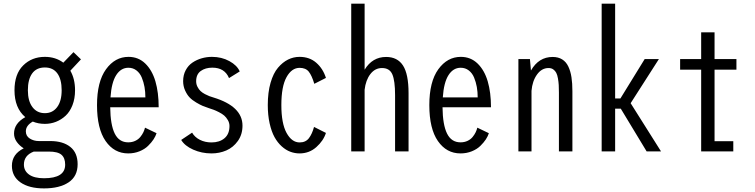

<svg xmlns="http://www.w3.org/2000/svg" viewBox="-20 -820 4090 1040"><path d="M252 -56Q321 -56 360.8 -24.2Q400.5 7.5 400.5 69.5Q400.5 135 351.5 167.8Q302.5 200.5 218.5 200.5Q137.5 200.5 91 168Q44.5 135.5 44.5 78Q44.5 15 108.5 -16.5Q86 -30.5 71 -51.2Q56 -72 56 -97Q56 -151.5 117 -185.5Q58.5 -235 58.5 -331Q58.5 -419 105.5 -465.5Q152.5 -512 223 -512Q281 -512 323 -480.5L378 -537.5L418.5 -498.5L361 -437Q386.5 -393 386.5 -331Q386.5 -286 372.5 -250.2Q358.5 -214.5 335.2 -193Q312 -171.5 283.2 -160.2Q254.5 -149 223 -149Q187.5 -149 157.5 -161.5Q120 -140 120 -108.5Q120 -83 141.5 -69.5Q163 -56 190 -56ZM223 -207Q265 -207 289.5 -239.8Q314 -272.5 314 -331Q314 -390 290.8 -422.2Q267.5 -454.5 223 -454.5Q177.5 -454.5 154.2 -422.2Q131 -390 131 -331Q131 -272.5 155.8 -239.8Q180.5 -207 223 -207ZM109.5 71.5Q109.5 105.5 137.5 125.5Q165.5 145.5 218.5 145.5Q333 145.5 333 72Q333 36 313.2 18.5Q293.5 1 244 1H163Q109.5 21.5 109.5 71.5Z M828 -98.5Q823 -82.5 811.8 -65.2Q800.5 -48 782.2 -30Q764 -12 735.8 -0.5Q707.5 11 674.5 11Q598.5 11 552 -56Q505.5 -123 505.5 -250.5Q505.5 -377.5 554.2 -444.8Q603 -512 676 -512Q729.5 -512 766.8 -476Q804 -440 821.8 -379.5Q839.5 -319 839.5 -239H577Q578 -144 601.5 -96.5Q625 -49 674.5 -49Q695.5 -49 712.5 -57Q729.5 -65 740 -78Q750.5 -91 756.5 -103.5Q762.5 -116 765.5 -128.5ZM675.5 -453Q635 -453 609.5 -413.2Q584 -373.5 578.5 -292.5H767.5Q767.5 -322 762.8 -348.8Q758 -375.5 748 -399.8Q738 -424 719.2 -438.5Q700.5 -453 675.5 -453Z M1125.5 11Q1072.5 11 1026.5 -9.5Q980.5 -30 961.5 -62L1020.5 -101.5Q1035 -76.5 1063 -62.5Q1091 -48.5 1125.5 -48.5Q1169 -48.5 1196 -71.2Q1223 -94 1223 -137.5Q1223 -154.5 1214.2 -169.5Q1205.5 -184.5 1194.5 -194Q1183.5 -203.5 1165.8 -212.5Q1148 -221.5 1137.8 -225.2Q1127.5 -229 1112 -234Q1092.5 -240.5 1078.5 -246.2Q1064.5 -252 1042.5 -265Q1020.5 -278 1006.8 -292.5Q993 -307 982.5 -330.2Q972 -353.5 972 -380.5Q972 -413.5 985.8 -439.5Q999.5 -465.5 1022.5 -481Q1045.5 -496.5 1072.5 -504.2Q1099.5 -512 1128 -512Q1180.5 -512 1222.5 -489Q1264.5 -466 1278.5 -433L1220.5 -397Q1197 -453.5 1130 -453.5Q1092.5 -453.5 1067.5 -435.5Q1042.5 -417.5 1042.5 -380Q1042.5 -363.5 1049.8 -349.5Q1057 -335.5 1066.2 -326.8Q1075.5 -318 1090.2 -310.2Q1105 -302.5 1114 -299.2Q1123 -296 1136 -292Q1293.5 -244 1293.5 -139.5Q1293.5 -91.5 1268.5 -56.5Q1243.5 -21.5 1206.2 -5.2Q1169 11 1125.5 11Z M1745.5 -100Q1732 -57.5 1693.5 -23.2Q1655 11 1602.5 11Q1577 11 1552.8 2Q1528.5 -7 1506 -27.2Q1483.5 -47.5 1467 -77.2Q1450.5 -107 1440.5 -151.8Q1430.5 -196.5 1430.5 -251Q1430.5 -319.5 1445.5 -371.5Q1460.5 -423.5 1485.8 -453.2Q1511 -483 1540.5 -497.5Q1570 -512 1602.5 -512Q1656.5 -512 1693 -480.2Q1729.5 -448.5 1745.5 -398L1682.5 -366Q1669 -411 1652.5 -431.8Q1636 -452.5 1603 -452.5Q1560 -452.5 1532 -402Q1504 -351.5 1504 -251Q1504 -151.5 1532.2 -100Q1560.5 -48.5 1603 -48.5Q1636 -48.5 1653.5 -71.8Q1671 -95 1681 -132.5Z M1882.5 0V-800H1955V-442.5Q1997 -511.5 2071.5 -511.5Q2133 -511.5 2163 -465Q2193 -418.5 2193 -315.5V0H2120V-304.5Q2120 -382.5 2105.2 -417Q2090.5 -451.5 2049 -451.5Q2011.5 -451.5 1986.2 -418.8Q1961 -386 1955 -334V0Z M2628 -98.5Q2623 -82.5 2611.8 -65.2Q2600.5 -48 2582.2 -30Q2564 -12 2535.8 -0.5Q2507.5 11 2474.5 11Q2398.5 11 2352 -56Q2305.5 -123 2305.5 -250.5Q2305.5 -377.5 2354.2 -444.8Q2403 -512 2476 -512Q2529.5 -512 2566.8 -476Q2604 -440 2621.8 -379.5Q2639.5 -319 2639.5 -239H2377Q2378 -144 2401.5 -96.5Q2425 -49 2474.5 -49Q2495.5 -49 2512.5 -57Q2529.5 -65 2540 -78Q2550.5 -91 2556.5 -103.5Q2562.5 -116 2565.5 -128.5ZM2475.5 -453Q2435 -453 2409.5 -413.2Q2384 -373.5 2378.5 -292.5H2567.5Q2567.5 -322 2562.8 -348.8Q2558 -375.5 2548 -399.8Q2538 -424 2519.2 -438.5Q2500.5 -453 2475.5 -453Z M2788 0V-500H2850.5L2856 -438Q2898 -511.5 2973.5 -511.5Q3004 -511.5 3025.2 -498.2Q3046.5 -485 3058.5 -459.5Q3070.5 -434 3075.5 -401.5Q3080.5 -369 3080.5 -326V0H3007.5V-318.5Q3007.5 -342.5 3006.5 -359.5Q3005.5 -376.5 3002.2 -395.2Q2999 -414 2993.2 -425.2Q2987.5 -436.5 2977 -444Q2966.5 -451.5 2951.5 -451.5Q2914 -451.5 2888.8 -416.2Q2863.5 -381 2859 -328V0Z M3482.5 0 3342.5 -231.5H3312V0H3239V-800H3312V-286.5H3340.5L3472 -500H3549L3396 -261L3560.5 0Z M3850.5 -55H3952V0H3778V-442.5H3664V-500H3778V-645H3850.5V-500H3969V-442.5H3850.5Z"/></svg>

Font: League Mono Condensed Light
Style: Regular
Weight: 300
Width: 1
Designer: Tyler Finck
Foundry: The League of Moveable Type / Tyler Finck
Version: Version 2.210